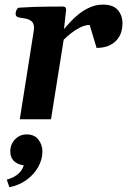

<svg xmlns="http://www.w3.org/2000/svg" viewBox="-20 -515 552 829"><path d="M256.3 -389.6Q266.6 -401.9 283 -419.7Q299.3 -437.5 321 -454.8Q342.8 -472.2 369.1 -483.6Q395.5 -495.1 425.3 -495.1Q468.3 -495.1 488.5 -471.9Q508.8 -448.7 508.8 -414.1Q508.8 -381.8 495.6 -358.2Q482.4 -334.5 457.3 -321.3Q432.1 -308.1 397 -308.1L367.2 -407.2Q347.7 -407.2 326.4 -396.7Q305.2 -386.2 286.4 -371.3Q267.6 -356.4 254.9 -343.3L200.2 0H65.4L125.5 -379.9Q127 -388.2 127 -394Q127 -416.5 114 -425Q101.1 -433.6 84.2 -435.8Q67.4 -438 56.6 -440.9Q47.4 -445.3 47.4 -455.6Q47.4 -465.3 52 -473.4Q56.6 -481.4 62.5 -481.9Q126.5 -485.8 176.5 -486.3Q226.6 -486.8 253.4 -486.8Q257.3 -486.8 261.5 -483.9Q265.6 -481 265.6 -472.2Q265.6 -472.2 263.2 -452.4Q260.7 -432.6 256.3 -389.6ZM95.2 65.4Q128.9 65.4 146 87.9Q163.1 110.4 163.1 138.7Q163.1 174.3 144.5 206.8Q126 239.3 94 262.2Q62 285.2 20.5 293.5L9.3 260.7Q40.5 252.4 61 233.6Q81.5 214.8 86.9 181.2L92.8 199.2Q63 199.2 43.7 183.3Q24.4 167.5 24.4 138.2Q24.4 108.4 44.7 86.9Q64.9 65.4 95.2 65.4Z"/></svg>

Font: Gelasio SemiBold
Style: Italic
Weight: 600
Italic angle: -8.5°
Designer: Eben Sorkin
Foundry: Eben Sorkin
Version: Version 1.008